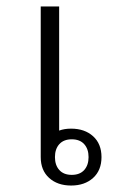

<svg xmlns="http://www.w3.org/2000/svg" viewBox="-20 -562 373 594"><path d="M200 12Q158 12 132 -11.5Q106 -35 106 -76V-542H163V-158Q179 -164 200 -164Q242 -164 268 -140.5Q294 -117 294 -76Q294 -35 268 -11.5Q242 12 200 12ZM202 -21Q227 -21 240.5 -36Q254 -51 254 -76Q254 -101 240.5 -116Q227 -131 202 -131Q177 -131 163.5 -116Q150 -101 150 -76Q150 -51 163.5 -36Q177 -21 202 -21Z"/></svg>

Font: IBM Plex Sans Thai Looped Light
Style: Regular
Weight: 300
Designer: Mike Abbink, Paul van der Laan, Pieter van Rosmalen, Ben Mitchell, Mark Frömberg
Foundry: Bold Monday
Version: Version 1.1